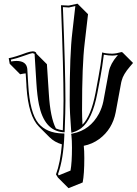

<svg xmlns="http://www.w3.org/2000/svg" viewBox="-20 -718 736 1033"><path d="M509.8 -304.2Q521.5 -363.8 529.8 -436Q548.3 -429.7 584 -429.2Q605.5 -429.7 633.8 -438L639.2 -436L695.8 -379.4Q690.4 -372.6 679.2 -359.9Q642.6 -317.4 634.8 -284.7Q633.8 -279.8 632.3 -275.4L602.5 -114.3Q585 -22.9 514.2 29.8Q476.1 57.6 430.7 66.4Q433.6 91.8 433.6 132.3Q433.6 218.8 424.8 263.7L348.6 294.4L292 237.8L281.2 220.2Q304.7 157.7 313 58.6Q272.9 46.9 246.1 20L189.5 -36.6Q132.8 -93.3 122.6 -249.5Q122.1 -256.8 122.1 -263.2L118.2 -323.2Q105.5 -322.3 88.4 -318.4L32.2 -375L26.9 -404.8Q60.5 -411.1 123.5 -434.6Q143.6 -441.4 157.2 -441.9Q167.5 -441.4 172.9 -436.5Q175.8 -432.6 175.8 -429.2L232.4 -372.6L242.7 -214.4Q250.5 -85 280.8 -26.9Q298.3 -19.5 317.9 -17.1Q321.8 -118.7 321.8 -175.8Q321.8 -338.4 308.1 -689.9L350.1 -688L397 -698.2L453.6 -641.6L435.5 -485.4Q421.4 -371.1 421.4 -124.5Q421.4 -89.4 423.8 -47.4Q470.2 -94.2 494.1 -219.2ZM520 -302.2 503.9 -217.3Q476.6 -73.7 417 -28.3Q397.9 -14.6 376 -7.3L364.3 -3.4L362.8 -16.1Q355 -113.3 355 -181.2Q355 -428.7 369.1 -543.5L385.3 -685.5L350.6 -677.7L318.4 -679.7Q332 -335.4 332 -175.8Q332 -117.7 328.1 -16.6L327.6 -5.9L316.9 -6.8Q217.8 -16.6 189.5 -155.8Q180.2 -202.1 175.8 -270.5L166 -428.7Q161.1 -429.2 157.2 -432.1Q147 -432.1 103.5 -416Q71.8 -404.3 38.6 -397L40 -387.2Q56.2 -390.1 68.8 -390.1Q122.6 -390.1 127 -346.7Q127 -345.2 127 -344.7L131.8 -263.7Q140.1 -111.3 187 -54.2Q231 -2 316.4 0H326.2V10.3Q321.3 138.2 292 218.8L295.9 225.6L359.4 199.7Q367.2 156.7 367.2 76.2Q367.2 36.6 364.3 11.2L362.8 2L372.1 0Q464.8 -18.1 512.7 -106.9Q529.3 -139.2 536.1 -172.9L565.9 -334Q573.7 -374.5 610.8 -418Q612.8 -420.4 614.7 -422.4Q598.1 -418.9 584 -418.9Q564.9 -418.9 538.6 -423.8Q529.3 -350.1 520 -302.2Z"/></svg>

Font: Linux Biolinum Shadow O
Style: Bold
Weight: 700
Designer: Philipp H. Poll
Foundry: Philipp H. Poll
Version: Version 0.9.2